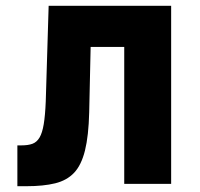

<svg xmlns="http://www.w3.org/2000/svg" viewBox="-20 -635 690 663"><path d="M40 8V-133H54Q77 -133 92 -138.5Q107 -144 116.5 -160Q126 -176 131 -206Q136 -236 138 -285L148 -615H571V0H409V-473H293L288 -247Q286 -166 273.5 -115.5Q261 -65 236 -38.5Q211 -12 170.5 -2Q130 8 71 8Z"/></svg>

Font: Martian Mono SemiCondensed
Style: Bold
Weight: 700
Width: 4
Designer: Roman Shamin
Foundry: Evil Martians
Version: Version 1.000